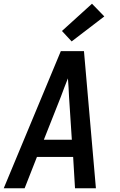

<svg xmlns="http://www.w3.org/2000/svg" viewBox="-23 -1009 643 1029"><path d="M-3 0 201 -490 303 -735H427L491 0H379L369 -168H175L109 0ZM362 -260 347 -490Q346 -515 344.5 -539.5Q343 -564 341 -589Q331 -564 321.5 -539.5Q312 -515 303 -490L212 -260ZM361 -787 309 -843 470 -989 536 -921Z"/></svg>

Font: Iosevka SmBd Ex Obl
Style: Regular
Weight: 600
Width: 7
Italic angle: -9°
Monospace: yes
Designer: Belleve Invis
Foundry: Belleve Invis
Version: Version 32.5.0; ttfautohint (v1.8.4)